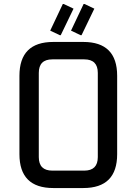

<svg xmlns="http://www.w3.org/2000/svg" viewBox="-20 -949 689 969"><path d="M244.1 -87.9H405.3Q473.6 -87.9 473.6 -156.2V-581.1Q473.6 -649.4 405.3 -649.4H244.1Q175.8 -649.4 175.8 -581.1V-156.2Q175.8 -87.9 244.1 -87.9ZM249 0Q78.1 0 78.1 -170.9V-566.4Q78.1 -737.3 249 -737.3H400.4Q571.3 -737.3 571.3 -566.4V-170.9Q571.3 0 400.4 0ZM406.7 -928.7 456.1 -905.3 391.6 -771.5H386.7L338.4 -794.4L401.9 -928.7ZM301.8 -928.7 351.1 -905.3 286.6 -771.5H281.7L233.4 -794.4L296.9 -928.7Z"/></svg>

Font: Nova Square
Style: Book
Weight: 400
Designer: Wojciech Kalinowski "wmk69" (wmk69@o2.pl)
Foundry: Wojciech Kalinowski "wmk69" (wmk69@o2.pl)
Version: Version 3.1.0; 2021-05-23